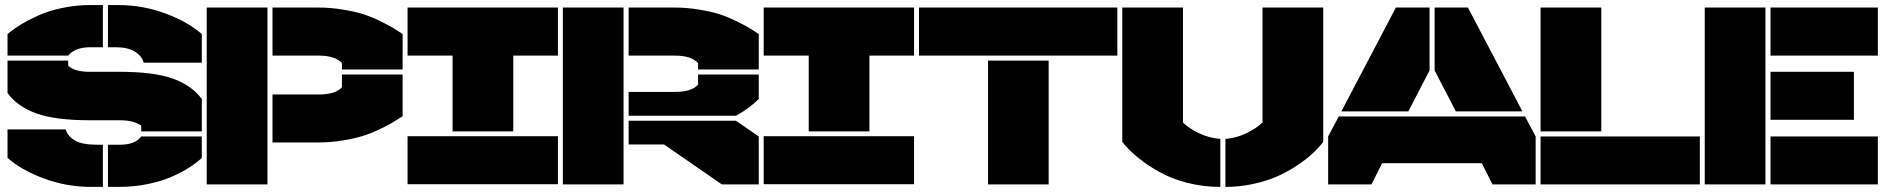

<svg xmlns="http://www.w3.org/2000/svg" viewBox="-20 -730 7463 760"><path d="M250 -509.8H9.8V-595.2Q31.7 -613.8 59.6 -631.1Q87.4 -648.4 128.9 -667.5Q170.4 -686.5 225.1 -698.2Q279.8 -710 337.9 -710H387.2V-543H337.9Q276.4 -543 250 -509.8ZM9.8 -105V-217.8H240.2Q247.1 -191.4 276.1 -174.3Q305.2 -157.2 361.8 -157.2H387.2V9.8H341.8Q243.7 9.8 154.5 -23.2Q65.4 -56.2 9.8 -105ZM9.8 -361.8V-490.2H250V-469.2Q278.3 -445.8 333 -445.8H451.2Q590.3 -445.8 665.3 -418.5Q740.2 -391.1 778.8 -337.9V-210H539.1V-232.9Q508.8 -253.9 456.1 -253.9H337.9Q198.7 -253.9 123.5 -281.2Q48.3 -308.6 9.8 -361.8ZM407.2 9.8V-157.2H456.1Q514.6 -157.2 539.1 -189.9H778.8V-105Q758.8 -85.9 730 -67.4Q701.2 -48.8 660.4 -30.8Q619.6 -12.7 564.9 -1.5Q510.3 9.8 451.2 9.8ZM407.2 -543V-710H446.8Q544.9 -710 634 -677Q723.1 -644 778.8 -595.2V-481.9H548.8Q542 -507.8 514.4 -525.4Q486.8 -543 437 -543Z M798.3 0V-700.2H1038.6V0ZM1058.6 -166V-356H1242.7Q1308.1 -356 1333.5 -384.8V-435.1H1573.7V-270Q1548.8 -253.9 1533 -244.4Q1517.1 -234.9 1481.9 -218Q1446.8 -201.2 1414.8 -191.4Q1382.8 -181.6 1335.4 -173.8Q1288.1 -166 1237.8 -166ZM1058.6 -509.8V-700.2H1237.8Q1288.1 -700.2 1335.4 -692.4Q1382.8 -684.6 1414.8 -674.8Q1446.8 -665 1481.7 -647.9Q1516.6 -630.9 1532.7 -621.3Q1548.8 -611.8 1573.7 -595.2V-455.1H1333.5V-480Q1307.1 -509.8 1242.7 -509.8Z M2188.5 -700.2V-509.8H2011.7V-210H1771.5V-509.8H1593.3V-700.2ZM1593.3 -1V-190.9H2188.5V-1Z M2448.2 0H2208V-700.2H2448.2ZM2468.3 -158.2V-252H2893.1L2983.4 -189.9V0H2837.4L2608.4 -158.2ZM2468.3 -272V-366.2H2652.3Q2717.8 -366.2 2743.2 -395V-435.1H2983.4V-337.9Q2939.9 -296.4 2893.1 -272ZM2468.3 -509.8V-700.2H2647.5Q2697.8 -700.2 2745.1 -692.4Q2792.5 -684.6 2824.5 -674.8Q2856.4 -665 2891.4 -647.9Q2926.3 -630.9 2942.4 -621.3Q2958.5 -611.8 2983.4 -595.2V-455.1H2743.2V-480Q2716.8 -509.8 2652.3 -509.8Z M3598.1 -700.2V-509.8H3421.4V-210H3181.2V-509.8H3002.9V-700.2ZM3002.9 -1V-190.9H3598.1V-1Z M3617.7 -509.8V-700.2H4402.8V-509.8ZM3891.1 0V-490.2H4130.9V0Z M4422.4 -168V-700.2H4662.6V-245.1Q4685.5 -222.2 4725.3 -202.9Q4765.1 -183.6 4810.5 -180.2V9.8Q4742.7 9.8 4679.7 -6.3Q4616.7 -22.5 4568.4 -49.8Q4520 -77.1 4484.1 -106.4Q4448.2 -135.7 4422.4 -168ZM4830.6 9.8V-180.2Q4874.5 -183.6 4914.1 -202.9Q4953.6 -222.2 4977.5 -245.1V-700.2H5217.8V-168Q5197.8 -142.6 5171.6 -118.9Q5145.5 -95.2 5108.6 -71.3Q5071.8 -47.4 5030.8 -29.8Q4989.7 -12.2 4937.5 -1.2Q4885.3 9.8 4830.6 9.8Z M5638.7 -700.2V-451.2L5554.7 -289.1H5289.6L5505.4 -700.2ZM5237.3 0V-189.9L5279.3 -269H6016.6L6058.6 -189.9V0H5887.7L5845.7 -84H5450.7L5408.7 0ZM5658.7 -451.2V-700.2H5790.5L6006.3 -289.1H5742.7Z M6078.1 -210V-700.2H6318.4V-210ZM6078.1 0V-189.9H6708.5V0Z M6728 0V-700.2H6968.3V0ZM6988.3 0V-189.9H7413.1V0ZM6988.3 -255.9V-445.8H7318.4V-255.9ZM6988.3 -509.8V-700.2H7413.1V-509.8Z"/></svg>

Font: Nastup Basic
Style: Regular
Weight: 400
Designer: Maksym Kobuzan
Foundry: Zakznak
Version: Version 1.020;FEAKit 1.0